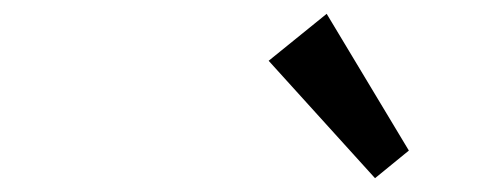

<svg xmlns="http://www.w3.org/2000/svg" viewBox="-20 -953 728 278"><path d="M572 -735 523 -695 369 -865 453 -933Z"/></svg>

Font: TypoPRO Sinkin Sans
Style: 400 Italic
Weight: 400
Italic angle: -112°
Designer: Keith Bates
Foundry: K-Type
Version: Sinkin Sans (version 1.0)  by Keith Bates   •   © 2014   www